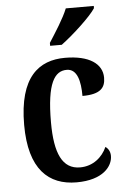

<svg xmlns="http://www.w3.org/2000/svg" viewBox="-55 -806 557 855"><g transform="rotate(-5 224.0 -378.0)"><path d="M188 -619V-606H240C294 -646 375 -721 397 -756V-766H272C254 -721 216 -663 188 -619ZM253 10C371 10 415 -48 415 -94C415 -113 407 -127 394 -136C374 -91 332 -55 274 -55C195 -55 162 -127 162 -266C162 -442 198 -493 252 -493C299 -493 312 -437 312 -371C393 -371 415 -399 415 -444C415 -506 357 -547 249 -547C133 -547 42 -480 42 -265C42 -66 128 10 253 10Z"/></g></svg>

Font: Noto Serif Tamil Condensed SemiBold
Style: Regular
Weight: 600
Width: 3
Designer: Indian Type Foundry, Tom Grace, and the Monotype Design Team
Foundry: Monotype Imaging Inc.
Version: Version 2.004